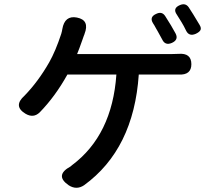

<svg xmlns="http://www.w3.org/2000/svg" viewBox="-20 -842 990 909"><path d="M305 35Q237 -12 314 -54Q315 -55 317.5 -57Q320 -59 321 -60Q511 -202 531 -489H299Q242 -386 168 -310Q138 -281 100 -304Q41 -340 96 -389Q161 -456 213 -547Q243 -600 270 -682Q274 -696 275 -704Q286 -770 344 -759Q406 -747 380 -681Q380 -680 379 -677.5Q378 -675 377 -673Q375 -667 370 -653Q355 -610 345 -586H567H790Q812 -586 825 -587Q886 -592 886 -538Q886 -486 826 -489Q808 -489 790 -489H637Q613 -136 378 35Q342 59 305 35ZM748 -655Q734 -681 726 -695Q724 -699 719 -707Q710 -724 705 -731Q685 -762 721 -777Q747 -789 762 -766Q793 -718 811 -684Q827 -654 794 -639Q762 -625 748 -655ZM861 -697Q850 -720 839.5 -737Q829 -754 817 -773Q796 -803 832 -818Q858 -829 873 -808Q890 -783 925 -724Q934 -709 929 -699.5Q924 -690 907 -682Q875 -668 861 -697Z"/></svg>

Font: GenSenRounded TW M
Style: Regular
Weight: 500
Version: Version 1.501;PS 1;hotconv 16.6.51;makeotf.lib2.5.65220